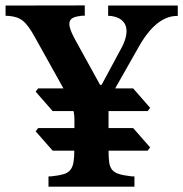

<svg xmlns="http://www.w3.org/2000/svg" viewBox="-20 -703 689 723"><path d="M299.3 -682.6V-644L287.1 -643.6Q267.6 -641.6 256.3 -636.5Q245.1 -631.3 242.2 -621.1Q239.3 -610.8 244.4 -594.7Q249.5 -578.6 262.7 -554.2L356.9 -383.3L362.8 -383.8L439.5 -526.4Q451.2 -549.3 454.8 -569.1Q458.5 -588.9 453.9 -604Q449.2 -619.1 435.8 -629.2Q422.4 -639.2 399.4 -642.6L387.2 -643.6V-682.1H649.4V-643.1L637.2 -642.6Q616.2 -640.6 596.9 -630.6Q577.6 -620.6 560.8 -604.7Q543.9 -588.9 529.5 -569.1Q515.1 -549.3 503.4 -528.3L416.5 -375Q403.8 -354 396.2 -330.1Q388.7 -306.2 388.7 -286.1V-140.1Q388.7 -111.8 390.9 -93.8Q393.1 -75.7 401.4 -64.7Q409.7 -53.7 427 -48.1Q444.3 -42.5 474.1 -39.1L486.3 -38.6V0H162.6V-38.6L174.8 -39.1Q202.1 -42 218.8 -46.9Q235.4 -51.8 244.4 -62.5Q253.4 -73.2 256.6 -91.1Q259.8 -108.9 259.8 -137.7L260.3 -252.9Q260.3 -279.8 251 -304.4Q241.7 -329.1 230.5 -349.1L112.8 -560.5Q99.6 -584.5 88.6 -599.9Q77.6 -615.2 66.4 -624.3Q55.2 -633.3 42.5 -637.5Q29.8 -641.6 12.7 -643.1L1 -643.6V-682.1ZM123.5 -370.1H481.4L545.4 -296.9L536.1 -284.7H178.2L114.3 -357.9ZM123.5 -220.7H481.4L545.4 -147.9L536.1 -135.7H178.2L114.3 -208.5Z"/></svg>

Font: Varendra
Style: Regular
Weight: 700
Designer: Jacob Thomas
Foundry: Bangla Type Foundry
Version: Version 1.008